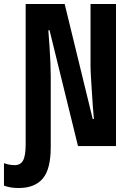

<svg xmlns="http://www.w3.org/2000/svg" viewBox="-91 -734 641 965"><path d="M3 211Q-19 211 -37 208Q-55 205 -71 199V86Q-60 90 -46.5 93Q-33 96 -17 96Q12 96 25 72.5Q38 49 38 -9V-714H234L375 -136H381Q378 -164 375.5 -201Q373 -238 370.5 -276.5Q368 -315 366 -349.5Q364 -384 364 -406V-714H492V0H301L158 -582H152Q155 -542 158 -498.5Q161 -455 162.5 -416.5Q164 -378 164 -354V5Q164 117 123.5 164Q83 211 3 211Z"/></svg>

Font: Noto Sans Mono Condensed
Style: Bold
Weight: 700
Width: 3
Designer: Monotype Design Team
Foundry: Monotype Imaging Inc.
Version: Version 2.014